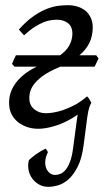

<svg xmlns="http://www.w3.org/2000/svg" viewBox="-20 -477 403 741"><path d="M91.3 141.6Q95.7 136.7 103.8 130.1Q111.8 123.5 121.1 116.9Q130.4 110.4 139.9 105Q149.4 99.6 156.2 96.7Q157.7 99.1 160.4 102.5Q163.1 106 165 109.9Q154.8 131.3 154.5 147.9Q154.3 164.6 159.9 175.8Q165.5 187 174.6 192.6Q183.6 198.2 192.4 198.2Q203.1 198.2 213.9 193.6Q224.6 189 233.9 177.5Q243.2 166 250.5 146.5Q257.8 127 261.7 97.7L276.4 -12.2Q277.3 -18.6 278.1 -23.9Q278.8 -29.3 279.8 -34.7Q258.3 -19.5 237.1 -9Q215.8 1.5 196 7.8Q176.3 14.2 158.9 17.1Q141.6 20 127.9 20Q104.5 20 85.2 13.4Q65.9 6.8 51.5 -4.2Q37.1 -15.1 28.1 -30Q19 -44.9 16.6 -61Q13.2 -83 17.3 -104.7Q21.5 -126.5 34.2 -147Q46.9 -167.5 68.4 -185.8Q89.8 -204.1 121.6 -219.7H35.6L26.4 -230.5Q29.8 -238.3 33.4 -247.1Q37.1 -255.9 41.5 -263.7H211.9Q235.8 -280.8 247.1 -301Q258.3 -321.3 259.3 -343.8Q260.3 -373 243.2 -387Q226.1 -400.9 199.7 -400.9Q189.9 -400.9 177.2 -399.2Q164.6 -397.5 148.9 -391.4Q133.3 -385.3 114.3 -373.3Q95.2 -361.3 72.8 -340.8L52.7 -362.8Q82.5 -396.5 110.6 -415.5Q138.7 -434.6 162.8 -443.6Q187 -452.6 207 -454.8Q227.1 -457 241.7 -457Q261.2 -457 278.8 -451.7Q296.4 -446.3 309.6 -435.5Q322.8 -424.8 330.3 -408.4Q337.9 -392.1 337.9 -370.1Q337.4 -336.4 324.5 -310.5Q311.5 -284.7 286.6 -263.7H351.1L360.4 -251.5L345.2 -219.7H212.9Q210.9 -218.8 209 -218Q207 -217.3 205.1 -216.3Q167 -200.2 144 -183.1Q121.1 -166 109.1 -148.9Q97.2 -131.8 94.5 -115Q91.8 -98.1 94.7 -83Q96.2 -75.7 100.8 -68.1Q105.5 -60.5 113.5 -54.2Q121.6 -47.9 132.6 -43.9Q143.6 -40 157.7 -40Q168.5 -40 186 -42.7Q203.6 -45.4 224.9 -52.7Q246.1 -60.1 269.5 -72.5Q293 -85 315.9 -105Q320.3 -101.6 325.2 -93.8Q330.1 -85.9 332.5 -80.6Q330.6 -76.7 328.6 -72.5Q326.7 -68.4 324.7 -62.5Q322.8 -56.6 320.8 -47.9Q318.8 -39.1 316.9 -25.4L302.7 83.5Q295.9 134.8 279.8 166.5Q263.7 198.2 244.1 215.3Q224.6 232.4 203.9 238.3Q183.1 244.1 166.5 244.1Q147.9 244.1 132.1 235.8Q116.2 227.5 105.5 213.4Q94.7 199.2 90.6 180.7Q86.4 162.1 91.3 141.6Z"/></svg>

Font: Gentium Plus
Style: Italic
Weight: 400
Italic angle: -8°
Designer: J. Victor Gaultney, Annie Olsen, Iska Routamaa
Foundry: SIL International
Version: Version 1.510